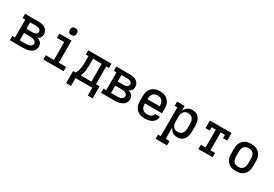

<svg xmlns="http://www.w3.org/2000/svg" viewBox="56 -1902 4689 3281"><g transform="rotate(30 2400.0 -262.0)"><path d="M39 0V-84H92V-436H39V-520H305Q327 -520 349.5 -517.5Q372 -515 393.5 -508Q415 -501 434 -489Q453 -477 467.5 -459.5Q482 -442 488.5 -420Q495 -398 495 -376Q495 -360 491 -343.5Q487 -327 478.5 -313.5Q470 -300 457 -289.5Q444 -279 429 -272Q449 -265 466.5 -254.5Q484 -244 498 -228.5Q512 -213 518 -193Q524 -173 524 -153Q524 -128 515.5 -103.5Q507 -79 490 -61Q473 -43 450.5 -31Q428 -19 404 -12Q380 -5 355 -2.5Q330 0 305 0ZM187 -310H305Q321 -310 337 -312.5Q353 -315 367.5 -322.5Q382 -330 391 -344Q400 -358 400 -374Q400 -390 390.5 -404Q381 -418 367 -425Q353 -432 337 -434.5Q321 -437 305 -437H187ZM187 -83H305Q318 -83 331.5 -84Q345 -85 358 -88Q371 -91 383.5 -95.5Q396 -100 406.5 -108.5Q417 -117 423 -129Q429 -141 429 -155Q429 -168 423 -180.5Q417 -193 406.5 -201Q396 -209 383.5 -214Q371 -219 358 -222Q345 -225 331.5 -226Q318 -227 305 -227H187Z M699 0V-84H860V-436H715V-520H956V-84H1101V0ZM906 -601Q892 -601 878.5 -605Q865 -609 855 -619Q845 -629 841 -642.5Q837 -656 837 -670Q837 -684 841 -697.5Q845 -711 855 -721Q865 -731 878.5 -735Q892 -739 906 -739Q920 -739 933.5 -735Q947 -731 957 -721Q967 -711 971 -697.5Q975 -684 975 -670Q975 -656 971 -642.5Q967 -629 957 -619Q947 -609 933.5 -605Q920 -601 906 -601Z M1239 154V-84H1292Q1306 -111 1316 -141Q1326 -171 1331.5 -201.5Q1337 -232 1338 -263Q1339 -294 1339 -325V-436H1286V-520H1743V-436H1690V-84H1761V154H1665V0H1335V154ZM1600 -84V-436H1429V-325Q1429 -294 1428 -263.5Q1427 -233 1423 -202.5Q1419 -172 1410.5 -142Q1402 -112 1390 -84Z M1839 0V-84H1892V-436H1839V-520H2105Q2127 -520 2149.5 -517.5Q2172 -515 2193.5 -508Q2215 -501 2234 -489Q2253 -477 2267.5 -459.5Q2282 -442 2288.5 -420Q2295 -398 2295 -376Q2295 -360 2291 -343.5Q2287 -327 2278.5 -313.5Q2270 -300 2257 -289.5Q2244 -279 2229 -272Q2249 -265 2266.5 -254.5Q2284 -244 2298 -228.5Q2312 -213 2318 -193Q2324 -173 2324 -153Q2324 -128 2315.5 -103.5Q2307 -79 2290 -61Q2273 -43 2250.5 -31Q2228 -19 2204 -12Q2180 -5 2155 -2.5Q2130 0 2105 0ZM1987 -310H2105Q2121 -310 2137 -312.5Q2153 -315 2167.5 -322.5Q2182 -330 2191 -344Q2200 -358 2200 -374Q2200 -390 2190.5 -404Q2181 -418 2167 -425Q2153 -432 2137 -434.5Q2121 -437 2105 -437H1987ZM1987 -83H2105Q2118 -83 2131.5 -84Q2145 -85 2158 -88Q2171 -91 2183.5 -95.5Q2196 -100 2206.5 -108.5Q2217 -117 2223 -129Q2229 -141 2229 -155Q2229 -168 2223 -180.5Q2217 -193 2206.5 -201Q2196 -209 2183.5 -214Q2171 -219 2158 -222Q2145 -225 2131.5 -226Q2118 -227 2105 -227H1987Z M2700 8Q2671 8 2642 3Q2613 -2 2587 -15.5Q2561 -29 2540.5 -50Q2520 -71 2507 -97Q2494 -123 2489 -152Q2484 -181 2484 -210V-310Q2484 -339 2489 -368Q2494 -397 2507 -423Q2520 -449 2540.5 -470Q2561 -491 2587 -504.5Q2613 -518 2642 -523Q2671 -528 2700 -528Q2729 -528 2758 -523Q2787 -518 2813 -504.5Q2839 -491 2859.5 -470Q2880 -449 2893 -423Q2906 -397 2911 -368Q2916 -339 2916 -310V-218H2579V-210Q2579 -193 2581.5 -176Q2584 -159 2590.5 -143Q2597 -127 2608.5 -113.5Q2620 -100 2634.5 -91Q2649 -82 2666 -78.5Q2683 -75 2700 -75Q2720 -75 2739 -78Q2758 -81 2775.5 -89.5Q2793 -98 2805.5 -113.5Q2818 -129 2819 -149H2914Q2913 -124 2904.5 -100.5Q2896 -77 2880 -58Q2864 -39 2842.5 -26Q2821 -13 2797.5 -5.5Q2774 2 2749.5 5Q2725 8 2700 8ZM2579 -302H2821V-310Q2821 -327 2818.5 -344Q2816 -361 2809.5 -377Q2803 -393 2792 -406.5Q2781 -420 2766 -429Q2751 -438 2734 -441.5Q2717 -445 2700 -445Q2683 -445 2666 -441.5Q2649 -438 2634 -429Q2619 -420 2608 -406.5Q2597 -393 2590.5 -377Q2584 -361 2581.5 -344Q2579 -327 2579 -310Z M3264 215H3039V131H3092V-436H3039V-520H3188V-421Q3197 -444 3212 -465Q3227 -486 3247.5 -500.5Q3268 -515 3293 -521.5Q3318 -528 3343 -528Q3369 -528 3395 -521Q3421 -514 3442 -498.5Q3463 -483 3478 -460.5Q3493 -438 3501.5 -413.5Q3510 -389 3513 -362.5Q3516 -336 3516 -310V-210Q3516 -184 3513 -157.5Q3510 -131 3501.5 -106.5Q3493 -82 3478 -59.5Q3463 -37 3442 -21.5Q3421 -6 3395 1Q3369 8 3343 8Q3318 8 3293 1.5Q3268 -5 3247.5 -19.5Q3227 -34 3212 -55Q3197 -76 3188 -99V131H3264ZM3304 -76Q3321 -76 3337.5 -79.5Q3354 -83 3368 -92.5Q3382 -102 3392.5 -115Q3403 -128 3409.5 -144Q3416 -160 3418 -176.5Q3420 -193 3420 -210V-310Q3420 -327 3418 -343.5Q3416 -360 3409.5 -376Q3403 -392 3392.5 -405Q3382 -418 3368 -427.5Q3354 -437 3337.5 -440.5Q3321 -444 3304 -444Q3287 -444 3270.5 -440.5Q3254 -437 3240 -427.5Q3226 -418 3215.5 -405Q3205 -392 3198.5 -376Q3192 -360 3190 -343.5Q3188 -327 3188 -310V-210Q3188 -193 3190 -176.5Q3192 -160 3198.5 -144Q3205 -128 3215.5 -115Q3226 -102 3240 -92.5Q3254 -83 3270.5 -79.5Q3287 -76 3304 -76Z M3760 0V-84H3852V-436H3769V-371H3686V-520H4114V-371H4031V-436H3948V-84H4040V0Z M4500 8Q4471 8 4442 3Q4413 -2 4387 -15.5Q4361 -29 4340.5 -50Q4320 -71 4307 -97Q4294 -123 4289 -152Q4284 -181 4284 -210V-310Q4284 -339 4289 -368Q4294 -397 4307 -423Q4320 -449 4340.5 -470Q4361 -491 4387 -504.5Q4413 -518 4442 -523Q4471 -528 4500 -528Q4529 -528 4558 -523Q4587 -518 4613 -504.5Q4639 -491 4659.5 -470Q4680 -449 4693 -423Q4706 -397 4711 -368Q4716 -339 4716 -310V-210Q4716 -181 4711 -152Q4706 -123 4693 -97Q4680 -71 4659.5 -50Q4639 -29 4613 -15.5Q4587 -2 4558 3Q4529 8 4500 8ZM4500 -76Q4517 -76 4534 -79.5Q4551 -83 4565.5 -92Q4580 -101 4591 -114Q4602 -127 4608.5 -143Q4615 -159 4617.5 -176Q4620 -193 4620 -210V-310Q4620 -327 4617.5 -344Q4615 -361 4608.5 -377Q4602 -393 4591 -406Q4580 -419 4565.5 -428Q4551 -437 4534 -440.5Q4517 -444 4500 -444Q4483 -444 4466 -440.5Q4449 -437 4434.5 -428Q4420 -419 4409 -406Q4398 -393 4391.5 -377Q4385 -361 4382.5 -344Q4380 -327 4380 -310V-210Q4380 -193 4382.5 -176Q4385 -159 4391.5 -143Q4398 -127 4409 -114Q4420 -101 4434.5 -92Q4449 -83 4466 -79.5Q4483 -76 4500 -76Z"/></g></svg>

Font: Iosevka HT Medium Extended
Style: Regular
Weight: 500
Width: 7
Monospace: yes
Designer: Belleve Invis
Foundry: Belleve Invis
Version: Version 32.3.0; ttfautohint (v1.8.4)